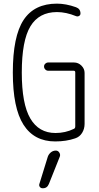

<svg xmlns="http://www.w3.org/2000/svg" viewBox="-20 -760 540 1045"><path d="M240.2 92.8Q245.1 79.1 256.8 69.3Q268.6 59.6 284.2 59.6Q295.9 59.6 302.7 70.3Q309.6 81.1 305.7 91.8L246.1 241.2Q236.3 265.6 211.9 264.6Q202.1 264.6 196.8 257.3Q191.4 250 194.3 241.2ZM280.3 9.8Q166 9.8 107.9 -81.1Q49.8 -171.9 49.8 -365.2Q49.8 -562.5 108.4 -651.4Q167 -740.2 290 -740.2Q338.9 -740.2 393.6 -720.7Q418 -711.9 418 -686.5Q418 -677.7 410.6 -673.3Q403.3 -668.9 394.5 -671.9Q339.8 -694.3 290 -694.3Q192.4 -694.3 145.5 -616.7Q98.6 -539.1 98.6 -365.2Q98.6 -194.3 145 -115.2Q191.4 -36.1 282.2 -36.1Q335.9 -36.1 381.8 -58.6Q389.6 -61.5 389.6 -72.3V-366.2Q389.6 -375 380.9 -375H242.2Q233.4 -375 226.6 -381.8Q219.7 -388.7 219.7 -397.9Q219.7 -407.2 226.6 -413.6Q233.4 -419.9 242.2 -419.9H382.8Q406.2 -419.9 423.3 -402.8Q440.4 -385.7 440.4 -363.3V-85.9Q440.4 -58.6 426.8 -36.6Q413.1 -14.6 388.7 -6.8Q340.8 9.8 280.3 9.8Z"/></svg>

Font: Rounded Mgen+ 1m light
Style: Regular
Weight: 200
Designer: [Source Han Sans]
Ryoko NISHIZUKA  (kana & ideographs); Paul D. Hunt (Latin, Greek & Cyrillic); Wenlong ZHANG  (bopomofo
Version: Version 1.059.20150602